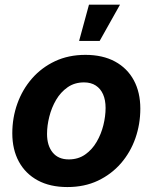

<svg xmlns="http://www.w3.org/2000/svg" viewBox="-20 -775 643 807"><path d="M263.2 11.2Q190.4 11.2 138.7 -16.8Q86.9 -44.9 59.3 -95.7Q31.7 -146.5 31.7 -214.8Q31.7 -280.3 53 -339.6Q74.2 -398.9 114.5 -445.1Q154.8 -491.2 211.4 -517.8Q268.1 -544.4 338.9 -544.4Q411.6 -544.4 463.4 -516.4Q515.1 -488.3 542.5 -437.5Q569.8 -386.7 569.8 -318.4Q569.8 -253.4 549.1 -194.1Q528.3 -134.8 488.3 -88.6Q448.2 -42.5 391.6 -15.6Q335 11.2 263.2 11.2ZM269 -105Q308.6 -105 337.9 -125.5Q367.2 -146 386.2 -178.7Q405.3 -211.4 414.6 -249.3Q423.8 -287.1 423.8 -321.3Q423.8 -354.5 413.3 -378.4Q402.8 -402.3 382.6 -415.5Q362.3 -428.7 333 -428.7Q293.5 -428.7 264.2 -408.2Q234.9 -387.7 215.8 -355.2Q196.8 -322.8 187.3 -284.9Q177.7 -247.1 177.7 -211.9Q177.7 -163.1 201.4 -134Q225.1 -105 269 -105ZM312.5 -603 354 -755.4H484.4L398.9 -603Z"/></svg>

Font: Inter 20pt
Style: Bold Italic
Weight: 700
Italic angle: -9.3988°
Version: Version 4.001;git-66647c0bb